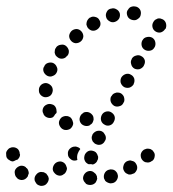

<svg xmlns="http://www.w3.org/2000/svg" viewBox="-42 -580 559 622"><path d="M110 14Q116 7 116 -2Q115 -4 115 -6Q114 -7 114 -9Q112 -11 111 -13Q110 -15 109 -16Q109 -17 107 -18Q104 -20 100 -22Q95 -23 91 -23H90Q81 -22 75 -14Q69 -7 70 2Q70 6 73 10Q75 14 78 17Q82 20 86 21Q90 23 95 22Q105 21 110 14ZM253 19Q243 20 236 15Q235 14 235 13Q228 7 227 -2Q227 -11 233 -18Q239 -25 248 -26Q257 -27 264 -20Q267 -18 269 -15Q271 -12 272 -9Q272 -5 273 -1Q272 2 271 5Q270 8 268 11Q262 18 253 19ZM337 2Q342 -7 339 -15Q338 -20 335 -23Q332 -27 328 -29Q324 -31 320 -31Q315 -32 311 -30H310Q301 -27 297 -19Q293 -11 295 -2Q297 2 299 6Q302 9 306 11Q310 13 315 14Q319 14 323 13H324Q333 10 337 2ZM31 3Q22 4 14 -2V-3Q7 -8 6 -18Q4 -27 10 -34Q16 -41 25 -43Q35 -44 42 -38V-37Q46 -35 48 -31Q50 -27 51 -22Q51 -21 51 -20Q51 -19 51 -17Q50 -15 49 -13Q49 -11 48 -9Q48 -8 47 -7Q47 -7 46 -6Q40 2 31 3ZM172 -24Q174 -28 175 -33Q175 -37 173 -41Q172 -45 169 -49Q163 -56 154 -57Q144 -57 137 -51Q130 -44 129 -35Q128 -26 135 -19Q141 -12 150 -11Q159 -10 166 -17H167Q170 -20 172 -24ZM402 -32Q404 -41 399 -49Q397 -53 393 -56Q390 -58 385 -59Q381 -61 377 -60Q372 -59 368 -57Q360 -52 358 -43Q355 -34 360 -26Q362 -22 366 -19Q370 -17 374 -15Q378 -14 383 -15Q387 -16 391 -18H392Q399 -23 402 -32ZM232 -76V-77Q235 -85 243 -90Q251 -94 260 -91Q264 -90 268 -87Q271 -84 273 -80Q275 -76 276 -72Q276 -67 275 -63L274 -62Q273 -57 269 -53Q265 -49 259 -47Q253 -49 247 -48Q246 -48 245 -48Q236 -52 233 -59Q229 -67 232 -76ZM459 -73Q461 -82 455 -89Q453 -93 449 -95Q445 -98 441 -98Q436 -99 432 -98Q428 -97 424 -95L423 -94Q416 -89 414 -80Q413 -70 418 -63Q421 -59 424 -57Q428 -54 433 -54Q437 -53 441 -54Q446 -55 449 -58H450Q458 -63 459 -73ZM-8 -59Q-12 -61 -16 -64Q-19 -67 -21 -71Q-22 -75 -22 -80Q-23 -85 -21 -89Q-19 -93 -16 -96Q-13 -100 -9 -101Q-5 -103 0 -103Q9 -103 16 -97Q22 -90 22 -81L23 -80Q23 -75 21 -71Q19 -67 15 -63Q10 -62 5 -59Q4 -58 3 -58Q2 -58 2 -58Q1 -57 0 -57Q-4 -57 -8 -59ZM218 -97Q217 -98 217 -99Q216 -99 216 -100Q212 -103 208 -104Q204 -106 199 -105Q195 -105 191 -103Q187 -101 184 -98L183 -97Q177 -90 178 -81Q178 -72 185 -66Q190 -61 196 -60Q203 -59 209 -62Q208 -64 208 -66Q207 -75 210 -83Q213 -91 218 -97ZM255 -134Q255 -129 257 -125Q258 -121 262 -118Q265 -114 269 -113Q277 -109 286 -112Q295 -116 298 -124L299 -125Q301 -129 301 -133Q301 -138 299 -142Q297 -146 294 -150Q291 -153 287 -155Q279 -158 270 -155Q261 -151 257 -143V-142Q255 -138 255 -134ZM186 -163Q178 -158 169 -159H168Q159 -161 154 -168Q148 -176 149 -185Q151 -194 158 -200Q166 -205 175 -204H176Q182 -203 187 -199Q191 -195 193 -189Q194 -186 195 -182Q195 -181 195 -180Q195 -179 195 -178Q193 -169 186 -163ZM256 -180Q259 -184 260 -188Q262 -192 261 -197Q261 -201 259 -205Q254 -213 246 -216Q237 -219 228 -215V-214Q220 -210 217 -201Q214 -192 218 -184Q222 -176 231 -173Q240 -170 249 -174V-175Q253 -177 256 -180ZM286 -188Q289 -180 297 -176Q305 -171 314 -174Q323 -177 327 -186Q332 -195 329 -204Q326 -212 317 -217Q309 -221 300 -218Q291 -215 287 -206Q283 -197 286 -188ZM112 -199Q103 -202 99 -210V-211Q94 -219 97 -228Q100 -237 109 -241Q117 -245 126 -242Q135 -240 139 -231Q141 -227 141 -222Q142 -218 141 -214Q136 -210 133 -204Q132 -203 131 -202Q131 -201 130 -201Q130 -201 129 -200Q121 -196 112 -199ZM317 -250Q320 -242 328 -237Q336 -233 345 -236Q354 -238 358 -247Q361 -251 361 -256Q361 -260 360 -264Q359 -269 356 -272Q353 -276 349 -278Q345 -280 341 -280Q336 -281 332 -279Q328 -278 324 -275Q321 -272 319 -268H318Q314 -259 317 -250ZM85 -280Q87 -275 90 -272Q93 -269 97 -267Q101 -265 105 -265Q115 -265 122 -271Q128 -277 129 -287Q129 -297 123 -303Q116 -310 107 -311Q98 -311 91 -305Q84 -298 84 -289V-288Q84 -284 85 -280ZM349 -312Q352 -303 360 -298Q368 -294 377 -296Q386 -299 391 -307V-308Q395 -316 393 -325Q390 -334 382 -338Q374 -343 365 -340Q356 -337 351 -329Q347 -321 349 -312ZM98 -355Q98 -350 100 -346Q102 -342 105 -339Q108 -336 112 -334Q121 -330 129 -334Q138 -337 142 -346Q144 -350 144 -355Q144 -359 142 -363Q140 -368 137 -371Q134 -374 130 -376Q122 -379 113 -376Q104 -373 101 -364L100 -363Q98 -359 98 -355ZM383 -372Q385 -363 393 -358Q401 -354 410 -356Q419 -359 424 -367V-368Q429 -376 427 -385Q424 -394 416 -398Q408 -403 399 -400Q390 -398 385 -390V-389Q380 -381 383 -372ZM140 -427V-426Q137 -423 136 -419Q135 -414 135 -410Q136 -405 138 -401Q140 -398 144 -395Q151 -389 160 -390Q170 -391 175 -399H176Q182 -406 181 -416Q179 -425 172 -431Q165 -437 155 -435Q146 -434 140 -427ZM417 -432Q419 -423 428 -418Q436 -414 445 -416Q454 -418 458 -426L459 -427Q463 -435 461 -444Q459 -453 451 -458Q443 -462 434 -460Q424 -458 420 -450L419 -449Q415 -441 417 -432ZM182 -464Q182 -455 188 -448Q194 -441 203 -440Q213 -440 220 -446Q227 -452 228 -462Q228 -471 222 -478Q216 -485 207 -486Q197 -486 190 -480Q183 -473 182 -464ZM452 -492Q454 -483 462 -478Q470 -473 479 -475Q488 -478 493 -486H494Q498 -494 496 -503Q494 -512 486 -517Q482 -519 478 -520Q473 -521 469 -520Q465 -518 461 -516Q457 -513 455 -509Q450 -501 452 -492ZM243 -517Q240 -513 239 -509Q238 -505 238 -500Q239 -496 241 -492Q246 -484 255 -481Q264 -479 272 -484Q280 -489 283 -498Q285 -507 280 -515Q276 -523 267 -525Q258 -528 250 -523H249Q245 -520 243 -517ZM304 -542Q299 -533 302 -524Q304 -516 313 -511Q321 -506 330 -509Q339 -512 344 -520Q348 -528 346 -537Q343 -546 335 -550Q327 -555 318 -552H317Q308 -550 304 -542ZM387 -559Q382 -558 379 -556Q375 -553 373 -549Q370 -546 369 -541Q368 -532 373 -524Q378 -517 388 -515Q398 -513 405 -519Q413 -524 414 -533Q416 -542 411 -550Q405 -558 396 -559Q391 -560 387 -559Z"/></svg>

Font: FRB American Cursive Dotted Extrabold
Style: Bold Italic
Weight: 800
Italic angle: -25°
Version: Version 2.0;Modular Font Editor K font №1